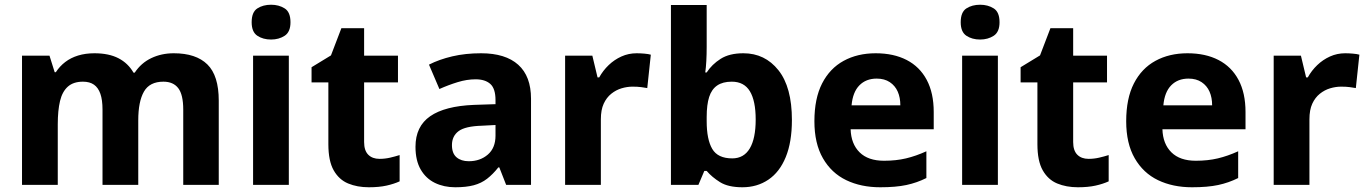

<svg xmlns="http://www.w3.org/2000/svg" viewBox="-20 -781 5774 811"><path d="M714 -556Q808 -556 856 -508.8Q904 -461.6 904 -356V0H754V-318Q754 -381 733 -408.5Q712 -436 670.2 -436Q612 -436 588 -394Q564 -352 564 -272.8V0H413V-318Q413 -359 404 -384.8Q395 -410.6 377 -423.3Q359 -436 330.5 -436Q290 -436 266.5 -415Q243 -394 233.5 -354.2Q224 -314.3 224 -256V0H73V-546H189L211 -476H215.8Q232 -501 255.5 -519Q279 -537 310 -546.5Q341 -556 379 -556Q439.7 -556 480.4 -535Q521 -514 544 -474H549Q576 -515 619 -535.5Q662 -556 714 -556Z M1200 -546V0H1049V-546ZM1125 -761Q1158 -761 1182.5 -745.5Q1207 -730 1207 -687Q1207 -646 1182.5 -630Q1158 -614 1125 -614Q1091 -614 1067 -630Q1043 -646 1043 -687Q1043 -730 1067 -745.5Q1091 -761 1125 -761Z M1583 -110Q1606 -110 1627.5 -115Q1649 -120 1668 -126V-15Q1644 -4 1612.5 3Q1581 10 1538 10Q1489 10 1450.5 -6Q1412 -22 1389.5 -61.5Q1367 -101 1367 -172V-433H1296V-497L1378 -547L1422 -662H1518V-546H1661V-433H1518V-181Q1518 -145 1535.5 -127.5Q1553 -110 1583 -110Z M2012 -556Q2115 -556 2169 -507.5Q2223 -459 2223 -364V0H2118L2089 -74H2085Q2062 -45 2037.5 -26Q2013 -7 1981 1.5Q1949 10 1903 10Q1855 10 1817 -8.5Q1779 -27 1757 -65Q1735 -103 1735 -161Q1735 -247 1797 -290Q1859 -333 1982 -338L2073 -341V-358Q2073 -407 2051 -426.5Q2029 -446 1989 -446Q1952 -446 1913 -434Q1874 -422 1836 -405L1792 -508Q1835 -530 1890.5 -543Q1946 -556 2012 -556ZM2016 -250Q1945 -248 1917 -227Q1889 -206 1889 -168Q1889 -133 1908.5 -116.5Q1928 -100 1960 -100Q2008 -100 2040.5 -128Q2073 -156 2073 -208V-253Z M2669 -556Q2684 -556 2701.5 -554.5Q2719 -553 2729 -550L2714 -409Q2703 -411 2688 -413Q2673 -415 2652 -415Q2629 -415 2605.5 -408Q2582 -401 2562 -385Q2542 -369 2530 -343Q2518 -317 2518 -277V0H2367V-546H2482L2504 -454H2511Q2527 -483 2551 -506Q2575 -529 2605 -542.5Q2635 -556 2669 -556Z M2965 -583Q2965 -552 2963.5 -524Q2962 -496 2959 -475H2965Q2987 -509 3024 -532.5Q3061 -556 3120 -556Q3211 -556 3268 -484.5Q3325 -413 3325 -274Q3325 -181 3299 -117.5Q3273 -54 3225.5 -22Q3178 10 3116 10Q3056 10 3021.5 -11.5Q2987 -33 2965 -59H2955L2930 0H2814V-760H2965ZM3071 -436Q3033 -436 3009.5 -420Q2986 -404 2975.5 -371.5Q2965 -339 2965 -287V-269Q2965 -192 2988.5 -152Q3012 -112 3073 -112Q3122 -112 3147 -154Q3172 -196 3172 -276Q3172 -355 3147.5 -395.5Q3123 -436 3071 -436Z M3679 -556Q3755 -556 3810 -527.5Q3865 -499 3894.5 -443.5Q3924 -388 3924 -308V-235H3573Q3575 -173 3611 -137.5Q3647 -102 3714 -102Q3765 -102 3807 -112Q3849 -122 3893 -142V-29Q3853 -9 3808.5 0.5Q3764 10 3698 10Q3617 10 3554.5 -20Q3492 -50 3456 -112.5Q3420 -175 3420 -269Q3420 -365 3452.5 -428.5Q3485 -492 3543.5 -524Q3602 -556 3679 -556ZM3683 -449Q3638 -449 3610 -420.5Q3582 -392 3577 -336H3783Q3783 -369 3772 -394Q3761 -419 3738.5 -434Q3716 -449 3683 -449Z M4195 -546V0H4044V-546ZM4120 -761Q4153 -761 4177.5 -745.5Q4202 -730 4202 -687Q4202 -646 4177.5 -630Q4153 -614 4120 -614Q4086 -614 4062 -630Q4038 -646 4038 -687Q4038 -730 4062 -745.5Q4086 -761 4120 -761Z M4578 -110Q4601 -110 4622.5 -115Q4644 -120 4663 -126V-15Q4639 -4 4607.5 3Q4576 10 4533 10Q4484 10 4445.5 -6Q4407 -22 4384.5 -61.5Q4362 -101 4362 -172V-433H4291V-497L4373 -547L4417 -662H4513V-546H4656V-433H4513V-181Q4513 -145 4530.5 -127.5Q4548 -110 4578 -110Z M4996 -556Q5072 -556 5127 -527.5Q5182 -499 5211.5 -443.5Q5241 -388 5241 -308V-235H4890Q4892 -173 4928 -137.5Q4964 -102 5031 -102Q5082 -102 5124 -112Q5166 -122 5210 -142V-29Q5170 -9 5125.5 0.5Q5081 10 5015 10Q4934 10 4871.5 -20Q4809 -50 4773 -112.5Q4737 -175 4737 -269Q4737 -365 4769.5 -428.5Q4802 -492 4860.5 -524Q4919 -556 4996 -556ZM5000 -449Q4955 -449 4927 -420.5Q4899 -392 4894 -336H5100Q5100 -369 5089 -394Q5078 -419 5055.5 -434Q5033 -449 5000 -449Z M5662 -556Q5677 -556 5694.5 -554.5Q5712 -553 5722 -550L5707 -409Q5696 -411 5681 -413Q5666 -415 5645 -415Q5622 -415 5598.5 -408Q5575 -401 5555 -385Q5535 -369 5523 -343Q5511 -317 5511 -277V0H5360V-546H5475L5497 -454H5504Q5520 -483 5544 -506Q5568 -529 5598 -542.5Q5628 -556 5662 -556Z"/></svg>

Font: Noto Sans Lao UI
Style: Regular
Weight: 400
Designer: Monotype Design Team
Foundry: Monotype Imaging Inc.
Version: Version 2.000